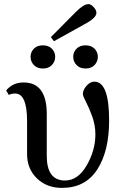

<svg xmlns="http://www.w3.org/2000/svg" viewBox="-20 -904 627 936"><path d="M23 -441 10 -463Q42 -502 95 -502Q208 -502 208 -348V-144Q208 -24 297 -24Q360 -24 402.5 -97.5Q445 -171 445 -249Q445 -294 429.5 -336.5Q414 -379 399 -407.5Q384 -436 384 -446V-447Q385 -467 402.5 -486.5Q420 -506 440 -506Q512 -506 512 -317Q512 -167 454 -77.5Q396 12 282 12Q208 12 160 -34.5Q112 -81 112 -152V-313Q112 -448 54 -448Q34 -448 23 -441ZM353 -587Q337 -604 337 -627Q337 -650 353 -666.5Q369 -683 397 -683Q425 -683 441 -666.5Q457 -650 457 -627Q457 -604 441 -587Q425 -570 397 -570Q369 -570 353 -587ZM145 -587Q129 -604 129 -627Q129 -650 145 -666.5Q161 -683 189 -683Q217 -683 233 -666.5Q249 -650 249 -627Q249 -604 233 -587Q217 -570 189 -570Q161 -570 145 -587ZM228 -723 347 -843Q387 -884 411 -884Q423 -884 436.5 -869.5Q450 -855 450 -841Q450 -817 394 -787L243 -703Z"/></svg>

Font: Linguistics Pro
Style: Regular
Weight: 400
Designer: Stefan Peev, Context Ltd
Foundry: Stefan Peev, Context Ltd
Version: Version 001.000